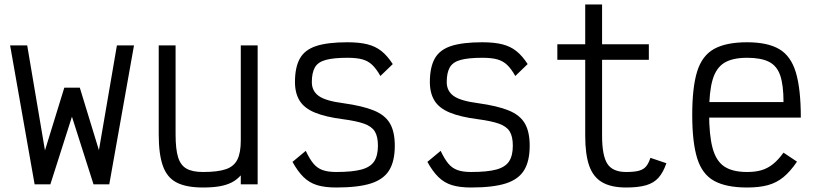

<svg xmlns="http://www.w3.org/2000/svg" viewBox="-20 -820 3640 854"><path d="M134 0 25 -618H101L180 -151L266 -430H335L420 -152L500 -618H576L466 0H396L300 -301L204 0Z M883 14Q809 14 766 -8Q723 -30 704.5 -82Q686 -134 686 -222V-618H761V-222Q761 -157 772 -121Q783 -85 809.5 -70Q836 -55 883 -55Q949 -55 985 -67.5Q1021 -80 1036 -110.5Q1051 -141 1051 -195V-618H1126V0H1051V-40Q1033 -20 1010.5 -8.5Q988 3 957 8.5Q926 14 883 14Z M1475 14Q1425 14 1390.5 3.5Q1356 -7 1330 -32.5Q1304 -58 1281 -100L1340 -149Q1357 -113 1374 -92.5Q1391 -72 1415 -63.5Q1439 -55 1475 -55Q1548 -55 1588 -66Q1628 -77 1644.5 -102.5Q1661 -128 1661 -172Q1661 -213 1647 -235.5Q1633 -258 1599 -270Q1565 -282 1504 -290Q1427 -300 1380 -319.5Q1333 -339 1312.5 -372.5Q1292 -406 1292 -455Q1292 -521 1314 -560Q1336 -599 1387 -615.5Q1438 -632 1525 -632Q1578 -632 1614 -623Q1650 -614 1676.5 -593Q1703 -572 1727 -535L1672 -482Q1654 -514 1635.5 -531.5Q1617 -549 1591.5 -556Q1566 -563 1525 -563Q1464 -563 1429 -553.5Q1394 -544 1380.5 -520Q1367 -496 1367 -455Q1367 -415 1398 -393Q1429 -371 1507 -361Q1593 -349 1643 -328.5Q1693 -308 1714.5 -271Q1736 -234 1736 -172Q1736 -103 1711 -62.5Q1686 -22 1629.5 -4Q1573 14 1475 14Z M2075 14Q2025 14 1990.5 3.5Q1956 -7 1930 -32.5Q1904 -58 1881 -100L1940 -149Q1957 -113 1974 -92.5Q1991 -72 2015 -63.5Q2039 -55 2075 -55Q2148 -55 2188 -66Q2228 -77 2244.5 -102.5Q2261 -128 2261 -172Q2261 -213 2247 -235.5Q2233 -258 2199 -270Q2165 -282 2104 -290Q2027 -300 1980 -319.5Q1933 -339 1912.5 -372.5Q1892 -406 1892 -455Q1892 -521 1914 -560Q1936 -599 1987 -615.5Q2038 -632 2125 -632Q2178 -632 2214 -623Q2250 -614 2276.5 -593Q2303 -572 2327 -535L2272 -482Q2254 -514 2235.5 -531.5Q2217 -549 2191.5 -556Q2166 -563 2125 -563Q2064 -563 2029 -553.5Q1994 -544 1980.5 -520Q1967 -496 1967 -455Q1967 -415 1998 -393Q2029 -371 2107 -361Q2193 -349 2243 -328.5Q2293 -308 2314.5 -271Q2336 -234 2336 -172Q2336 -103 2311 -62.5Q2286 -22 2229.5 -4Q2173 14 2075 14Z M2765 14Q2698 14 2658 -9.5Q2618 -33 2600.5 -83.5Q2583 -134 2583 -216V-554H2459V-623H2583V-800H2658V-623H2866V-554H2658V-216Q2658 -128 2681.5 -91.5Q2705 -55 2765 -55Q2801 -55 2821.5 -60.5Q2842 -66 2853.5 -79.5Q2865 -93 2873 -118L2944 -94Q2930 -53 2909 -29.5Q2888 -6 2853.5 4Q2819 14 2765 14Z M3303 14Q3210 14 3156.5 -15.5Q3103 -45 3081 -116Q3059 -187 3059 -309Q3059 -432 3081 -502.5Q3103 -573 3156.5 -602.5Q3210 -632 3303 -632Q3394 -632 3446 -601.5Q3498 -571 3520 -497.5Q3542 -424 3542 -297H3088V-366H3465Q3465 -441 3450.5 -484Q3436 -527 3400.5 -545Q3365 -563 3303 -563Q3238 -563 3201.5 -540.5Q3165 -518 3149.5 -465Q3134 -412 3134 -318Q3134 -219 3149.5 -161.5Q3165 -104 3201.5 -79.5Q3238 -55 3303 -55Q3340 -55 3367 -63Q3394 -71 3417.5 -89.5Q3441 -108 3465 -141L3525 -101Q3495 -57 3464.5 -32Q3434 -7 3395.5 3.5Q3357 14 3303 14Z"/></svg>

Font: Victor Mono Thin
Style: Regular
Weight: 400
Monospace: yes
Version: Version 1.561;gftools[0.9.30]